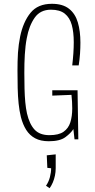

<svg xmlns="http://www.w3.org/2000/svg" viewBox="-20 -733 498 1010"><path d="M72 -361Q72 -385 72.5 -409Q73 -433 74.5 -455.5Q76 -478 79 -499.5Q82 -521 86 -541Q102 -618 140.5 -665.5Q179 -713 253 -713Q310 -713 343 -687Q376 -661 389.5 -615Q403 -569 403 -509Q403 -481 401 -451Q399 -421 394 -389H360Q364 -423 366 -453.5Q368 -484 368 -511Q368 -564 357.5 -602Q347 -640 321 -661Q295 -682 248 -682Q192 -682 162.5 -640Q133 -598 121 -533Q117 -513 114.5 -491Q112 -469 110.5 -445.5Q109 -422 108.5 -398Q108 -374 108 -350Q108 -306 109 -267Q110 -228 113 -195.5Q116 -163 122 -136Q135 -80 162 -51Q189 -22 240 -22Q289 -22 314.5 -40Q340 -58 350 -89.5Q360 -121 360 -163Q360 -180 359 -197.5Q358 -215 356 -234L255 -230V-258H388L392 0H372L366 -54Q353 -33 324 -11.5Q295 10 237 10Q194 10 165 -5.5Q136 -21 118 -49.5Q100 -78 90 -117Q82 -149 78 -187.5Q74 -226 73 -270Q72 -314 72 -361ZM241 257 222 244Q236 224 242.5 199Q249 174 249 152L229 150L226 84L273 79Q273 97 273 115.5Q273 134 273 152Q273 172 269 191Q265 210 258 226.5Q251 243 241 257Z"/></svg>

Font: Truculenta Thin
Style: Regular
Weight: 250
Version: Version 1.002